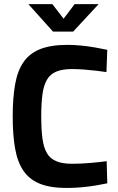

<svg xmlns="http://www.w3.org/2000/svg" viewBox="-20 -916 580 947"><path d="M308.9 11.1Q229.4 11.1 177.6 -9.4Q125.8 -29.9 96.1 -73Q66.4 -116.1 54.6 -182.7Q42.7 -249.2 42.7 -341.3Q42.7 -433.5 54.6 -500.3Q66.4 -567.1 96.3 -610.2Q126.2 -653.3 178.8 -674Q231.3 -694.7 312.8 -694.7Q345.7 -694.7 381.8 -691.1Q417.9 -687.4 451.3 -681.5Q484.8 -675.6 509.1 -670.2L505 -560.5Q484.9 -563.7 455.2 -567.1Q425.4 -570.6 394 -573Q362.5 -575.4 335.9 -575.4Q288 -575.4 257.9 -563Q227.7 -550.6 211.6 -522.7Q195.4 -494.9 189.4 -450.5Q183.4 -406.2 183.4 -341.3Q183.4 -277.3 189.4 -232.6Q195.4 -187.9 211.5 -160.6Q227.5 -133.4 257.8 -120.8Q288 -108.2 336.5 -108.2Q377.4 -108.2 425.6 -112.3Q473.8 -116.5 506.1 -121L509.1 -11.8Q485.5 -6.8 452.3 -1.2Q419.2 4.4 381.9 7.8Q344.6 11.1 308.9 11.1ZM241.4 -760.2 120 -895.6H238.3L293.7 -823.7L348.1 -895.6H466.4L340.8 -760.2Z"/></svg>

Font: Cairo
Style: Regular
Weight: 400
Designer: Mohamed Gaber, Accademia di Belle Arti di Urbino
Foundry: Kief Type Foundry, Accademia di Belle Arti di Urbino
Version: Version 3.120